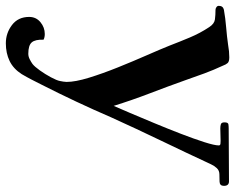

<svg xmlns="http://www.w3.org/2000/svg" viewBox="-92 -486 786 641"><g transform="rotate(90 300.5 -166.0)"><path d="M601 -521Q601 -507 587 -506.5Q573 -506 563 -506Q550 -506 542 -497.5Q534 -489 529 -478Q490 -394 450 -311Q410 -228 372 -144Q347 -86 319.5 -27.5Q292 31 263 88Q255 104 246.5 120.5Q238 137 228 154Q210 182 184 194.5Q158 207 125 207Q91 207 64 186.5Q37 166 37 129Q37 106 54.5 91.5Q72 77 94 77Q105 77 113 81Q112 109 122 120.5Q132 132 160 132Q169 132 178 127.5Q187 123 194 118Q203 111 215.5 93.5Q228 76 238.5 56.5Q249 37 251 26Q252 21 253 15Q254 9 254 4Q254 -25 240 -70.5Q226 -116 205.5 -167Q185 -218 165 -263.5Q145 -309 133 -339Q120 -373 105.5 -407.5Q91 -442 71 -472Q60 -489 45.5 -491Q31 -493 13 -493Q9 -493 4.5 -496Q0 -499 0 -504Q0 -518 13 -521Q41 -526 71.5 -528.5Q102 -531 130 -535Q141 -537 151.5 -538Q162 -539 172 -539Q186 -539 191 -533.5Q196 -528 200 -517Q214 -487 225.5 -456Q237 -425 248 -393Q269 -334 292 -274Q315 -214 334 -153Q342 -171 357.5 -207.5Q373 -244 391.5 -288.5Q410 -333 427 -377Q444 -421 455 -455.5Q466 -490 466 -504Q466 -509 460 -509.5Q454 -510 451 -510Q441 -510 430.5 -509.5Q420 -509 409 -509Q401 -509 395 -511Q389 -513 389 -523Q389 -535 395.5 -536Q402 -537 410 -537Q454 -537 498.5 -537.5Q543 -538 586 -538Q601 -538 601 -521Z"/></g></svg>

Font: Kaisei HarunoUmi
Style: Bold
Weight: 700
Designer: Font-Kai, 金井和夫
Foundry: KAZUO KANAI
Version: Version 5.003